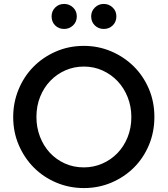

<svg xmlns="http://www.w3.org/2000/svg" viewBox="-20 -944 852 975"><path d="M47 0ZM764 -350Q764 -274 736.5 -208Q709 -142 660.5 -93.5Q612 -45 546.5 -17Q481 11 406 11Q332 11 266.5 -16.5Q201 -44 152.5 -92.5Q104 -141 75.5 -207Q47 -273 47 -350Q47 -423 74 -489Q101 -555 149 -604Q197 -653 263 -682Q329 -711 406 -711Q479 -711 544 -683.5Q609 -656 658 -608Q707 -560 735.5 -494Q764 -428 764 -350ZM647 -350Q647 -403 628.5 -450Q610 -497 577.5 -531.5Q545 -566 501 -586Q457 -606 406 -606Q356 -606 312.5 -587Q269 -568 236 -534Q203 -500 184 -453Q165 -406 165 -350Q165 -297 183 -250Q201 -203 233 -168.5Q265 -134 309 -114Q353 -94 406 -94Q455 -94 499 -113Q543 -132 576 -166Q609 -200 628 -247Q647 -294 647 -350ZM306 -797Q278 -797 260 -815Q242 -833 242 -861Q242 -887 260 -905.5Q278 -924 306 -924Q332 -924 351 -906Q370 -888 370 -861Q370 -833 351 -815Q332 -797 306 -797ZM507 -797Q480 -797 461.5 -815Q443 -833 443 -861Q443 -887 461.5 -905.5Q480 -924 507 -924Q533 -924 552 -906Q571 -888 571 -861Q571 -833 552.5 -815Q534 -797 507 -797Z"/></svg>

Font: Rosa Sans Medium
Style: Regular
Weight: 500
Designer: Pentagram / MCKL
Foundry: Pentagram / MCKL
Version: Version 1.005;September 16, 2019;FontCreator 11.5.0.2425 64-